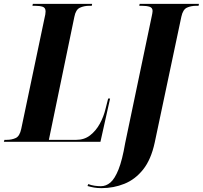

<svg xmlns="http://www.w3.org/2000/svg" viewBox="-60 -734 1050 994"><path d="M-40 0 -37 -10H-25Q1 -10 21.5 -19.5Q42 -29 50 -67L170 -638Q173 -650 174.5 -659Q176 -668 176 -675Q176 -694 161 -699Q146 -704 121 -704H108L110 -714H417L415 -704H402Q375 -704 353.5 -694Q332 -684 325 -647L193 -10H335Q376 -10 406 -33Q436 -56 456.5 -93Q477 -130 487 -173L500 -224H510L460 0ZM466 240Q444 240 427 237Q410 234 393 229L397 219Q412 225 429.5 227.5Q447 230 462 230Q489 230 511.5 211Q534 192 553.5 143.5Q573 95 588 7L726 -652Q727 -658 728.5 -664.5Q730 -671 730 -677Q730 -694 714.5 -699Q699 -704 674 -704H661L663 -714H970L968 -704H956Q929 -704 908 -694.5Q887 -685 879 -648L741 4Q722 92 681 143.5Q640 195 584 217.5Q528 240 466 240Z"/></svg>

Font: Noto Serif Display ExtraCondensed ExtraBold
Style: Italic
Weight: 800
Width: 2
Italic angle: -12°
Designer: Monotype Design Team
Foundry: Monotype Imaging Inc.
Version: Version 2.009